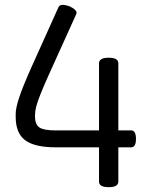

<svg xmlns="http://www.w3.org/2000/svg" viewBox="-20 -770 640 795"><path d="M109 -489 222 -740Q226 -750 241 -750Q249 -750 268 -744Q297 -730 297 -717Q297 -714 295 -710L181 -458Q159 -409 147 -378.5Q135 -348 130 -329Q125 -310 125 -293V-288Q125 -254 143.5 -242Q162 -230 211 -230H390V-508Q390 -531 430 -531Q470 -531 470 -508V-230H523Q543 -230 543 -195Q543 -160 523 -160H470V-18Q470 5 430 5Q390 5 390 -18V-160H211Q123 -160 84 -189.5Q45 -219 45 -286V-299Q45 -323 60 -368Q75 -413 109 -489Z"/></svg>

Font: Offside
Style: Regular
Weight: 400
Designer: Eduardo Rodriguez Tunni
Foundry: Eduardo Rodriguez Tunni
Version: Version 1.002; ttfautohint (v1.8.4.7-5d5b);gftools[0.9.23]